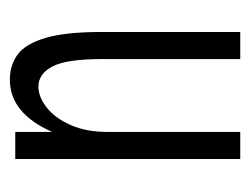

<svg xmlns="http://www.w3.org/2000/svg" viewBox="-79 -429 508 390"><g transform="rotate(-90 175.0 -234.0)"><path d="M47 0V-457H102V-382Q140 -468 208 -468Q238 -468 259.5 -452Q281 -436 293 -395.5Q305 -355 305 -283V0H250V-281Q250 -353 235 -381.5Q220 -410 194 -410Q173 -410 151.5 -393Q130 -376 116 -344.5Q102 -313 102 -269V0Z"/></g></svg>

Font: Inconsolata ExtraCondensed
Style: Regular
Weight: 400
Width: 2
Monospace: yes
Designer: Raph Levien, Cyreal, Brenton Simpson
Foundry: Raph Levien, Cyreal, Google
Version: Version 3.001; ttfautohint (v1.8.2.53-6de2)